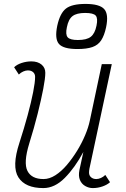

<svg xmlns="http://www.w3.org/2000/svg" viewBox="-20 -945 640 979"><path d="M76 -565 52 -602Q66 -616 90.5 -624Q115 -632 140 -632Q172 -632 191.5 -616Q211 -600 211 -574Q211 -546 200.5 -491.5Q190 -437 172 -365Q154 -293 129 -213Q99 -115 120 -73.5Q141 -32 202 -32Q232 -32 262.5 -51.5Q293 -71 321 -104Q349 -137 373 -176Q397 -215 414 -255.5Q431 -296 438 -330L499 -618H550L436 -85Q435 -80 434.5 -74.5Q434 -69 434 -65Q434 -50 444.5 -41Q455 -32 471 -32Q482 -32 494.5 -37.5Q507 -43 517 -53L541 -16Q527 -3 503 5.5Q479 14 453 14Q433 14 414.5 3.5Q396 -7 387.5 -27.5Q379 -48 385 -78L405 -170Q362 -90 310.5 -38Q259 14 201 14Q109 14 74 -40.5Q39 -95 79 -217Q103 -291 121 -357.5Q139 -424 149 -475Q159 -526 159 -553Q159 -568 149 -577Q139 -586 122 -586Q111 -586 98.5 -580.5Q86 -575 76 -565ZM375 -695Q303 -695 280.5 -721Q258 -747 272 -814Q286 -878 316.5 -901.5Q347 -925 416 -925Q487 -925 511 -899Q535 -873 521 -806Q512 -764 496 -739.5Q480 -715 451 -705Q422 -695 375 -695ZM377 -741Q422 -741 443 -757.5Q464 -774 472 -814Q480 -852 468 -865.5Q456 -879 414 -879Q371 -879 350 -863Q329 -847 321 -806Q313 -769 325 -755Q337 -741 377 -741Z"/></svg>

Font: Victor Mono Thin
Style: Italic
Weight: 100
Italic angle: -12°
Monospace: yes
Designer: Rune Bjørnerås
Version: Version 1.561;gftools[0.9.30]